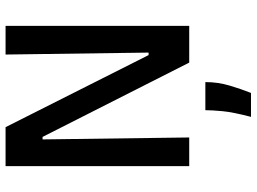

<svg xmlns="http://www.w3.org/2000/svg" viewBox="-136 -564 922 690"><g transform="rotate(-90 325.0 -219.0)"><path d="M73 0V-660H213L472 -146H481L474 -660H577V0H445L178 -527H169L176 0ZM250 222Q267 157 270.5 119Q274 81 274 58H375Q375 103 362.5 145Q350 187 336 222Z"/></g></svg>

Font: Bricolage Grotesque SemiCondensed Medium
Style: Regular
Weight: 500
Width: 4
Designer: Mathieu Triay
Foundry: Atelier Triay
Version: Version 1.001;gftools[0.9.33.dev8+g029e19f]